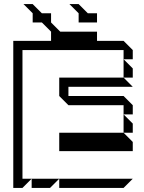

<svg xmlns="http://www.w3.org/2000/svg" viewBox="-20 -920 707 940"><path d="M585 -720 630 -675V-630H585V-675H90V-45H135L90 0H45V-720ZM630 -540H585V-630L630 -585ZM585 -540 630 -495H315V-450H585L630 -405V-360H585V-405H315L270 -450V-540ZM630 -270H585V-360L630 -315ZM585 -270 630 -225V-180H270V-270ZM225 0H135V-45H270ZM270 0V-45H630L585 0ZM365 -810V-855L320 -900H365L410 -855H455V-810ZM230 -720V-765L185 -810H140V-855L95 -900H140L185 -855H230V-810L275 -765H455V-720Z"/></svg>

Font: Rubik Iso
Style: Regular
Weight: 400
Designer: Hubert and Fischer, NaN
Foundry: Hubert and Fischer, NaN
Version: Version 2.200